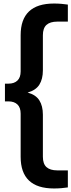

<svg xmlns="http://www.w3.org/2000/svg" viewBox="-20 -838 404 1088"><path d="M286 230Q97 230 97 50.5V-194Q97 -228.5 78.8 -246Q60.5 -263.5 28 -263.5H8V-364H28Q60.5 -364 78.8 -381.5Q97 -399 97 -433.5V-638.5Q97 -818 286 -818Q308.5 -818 328.5 -816.2Q348.5 -814.5 364.5 -812V-715.5H305Q264 -715.5 243.5 -697Q223 -678.5 223 -638.5V-439.5Q223 -390 203 -358.2Q183 -326.5 136.5 -313.5Q183 -301 203 -269.2Q223 -237.5 223 -188V50.5Q223 90.5 243.5 109Q264 127.5 305 127.5H364.5V224Q348.5 226.5 328.5 228.2Q308.5 230 286 230Z"/></svg>

Font: Encode Sans SmCnd SmBold
Style: Regular
Weight: 600
Width: 4
Designer: Multiple Designers
Foundry: Impallari Type
Version: Version 3.002; ttfautohint (v1.8.3) -l 8 -r 50 -G 200 -x 14 